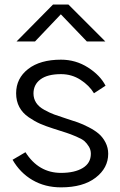

<svg xmlns="http://www.w3.org/2000/svg" viewBox="-20 -805 529 843"><path d="M35.2 0ZM35.2 -103.5 91.8 -136.7Q149.4 -45.9 248 -45.9Q307.6 -45.9 343.3 -67.4Q378.9 -88.9 378.9 -129.9Q378.9 -147.5 370.1 -161.6Q361.3 -175.8 351.1 -185.1Q340.8 -194.3 314.5 -205.6Q288.1 -216.8 271 -222.2Q253.9 -227.5 214.8 -240.2Q180.7 -251 156.2 -261.7Q131.8 -272.5 105.5 -290.5Q79.1 -308.6 64.9 -335Q50.8 -361.3 50.8 -395.5Q50.8 -460.9 103.5 -502Q156.2 -543 248 -543Q312.5 -543 366.2 -508.8Q419.9 -474.6 443.4 -428.7L392.6 -395.5Q372.1 -429.7 333.5 -454.6Q294.9 -479.5 248 -479.5Q188.5 -479.5 157.7 -456.5Q127 -433.6 127 -394.5Q127 -372.1 138.7 -354Q150.4 -335.9 174.3 -322.8Q198.2 -309.6 218.3 -302.2Q238.3 -294.9 271.5 -284.2Q299.8 -275.4 321.8 -267.6Q343.8 -259.8 370.1 -246.1Q396.5 -232.4 414.1 -217.3Q431.6 -202.1 443.4 -179.2Q455.1 -156.2 455.1 -129.9Q455.1 -67.4 399.9 -24.9Q344.7 17.6 248 17.6Q177.7 17.6 123 -14.2Q68.4 -45.9 35.2 -103.5ZM52.7 -623 212.9 -785.2H280.3L442.4 -623H361.3L247.1 -742.2L133.8 -623Z"/></svg>

Font: Batunionen A1
Style: Regular
Weight: 400
Designer: HanYang I&C Co.,Ltd.
Foundry: HanYang I&C Co.,Ltd.
Version: Version 2.50; ttfautohint (v1.6)